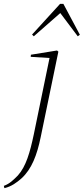

<svg xmlns="http://www.w3.org/2000/svg" viewBox="-115 -720 436 1000"><path d="M-92 260C-55 251 -28 231 -3 209C50 161 78 87 97 -6L189 -451L182 -457L46 -435L45 -424L143 -418L61 -20C41 74 21 146 -22 194C-43 215 -64 237 -95 248ZM290 -531 301 -539 215 -700H198L52 -540L61 -531L199 -652Z"/></svg>

Font: Source Serif 4 Display Light
Style: Italic
Weight: 300
Italic angle: -12°
Designer: Frank Grießhammer
Foundry: Adobe Systems Incorporated
Version: Version 4.004;hotconv 1.0.117;makeotfexe 2.5.65602